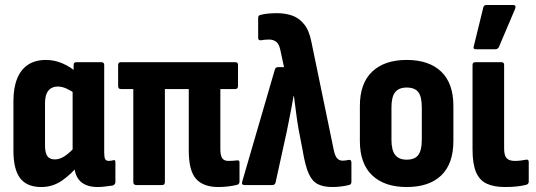

<svg xmlns="http://www.w3.org/2000/svg" viewBox="-20 -744 2157 772"><path d="M146 8Q88 8 61 -27.5Q34 -63 34 -138V-337Q34 -391 49 -428Q64 -465 93 -484Q122 -503 165 -503Q199 -503 231.5 -489Q264 -475 288 -453L283 -367Q265 -380 247 -388Q229 -396 213 -396Q196 -396 184.5 -388.5Q173 -381 167 -366.5Q161 -352 161 -327V-160Q161 -129 170.5 -116Q180 -103 201 -103Q220 -103 240.5 -116.5Q261 -130 284 -156L298 -83Q267 -44 229.5 -18Q192 8 146 8ZM373 8Q326 8 302 -16Q278 -40 278 -89V-108L272 -123V-411L276 -442V-483Q276 -494 288 -494H387Q399 -494 399 -483V-130Q399 -111 403 -104Q407 -97 418 -97Q424 -97 428 -98Q432 -99 437 -100Q444 -102 444 -92V-12Q444 -2 433 2Q418 4 402.5 6Q387 8 373 8Z M858 8Q798 8 768.5 -24.5Q739 -57 739 -139V-386H643V-12Q643 0 632 0H528Q516 0 516 -12V-386H466Q455 -386 455 -398V-483Q455 -494 466 -494H926Q937 -494 937 -483V-398Q937 -386 926 -386H866V-145Q866 -119 873.5 -108Q881 -97 898 -97Q907 -97 915 -97.5Q923 -98 932 -99Q943 -101 943 -91V-14Q943 -4 934 -1Q918 3 898 5.5Q878 8 858 8Z M1317 8Q1281 8 1258 -3.5Q1235 -15 1221 -46.5Q1207 -78 1197 -139L1181 -222Q1175 -255 1171 -287.5Q1167 -320 1162 -357H1160Q1154 -320 1147 -285.5Q1140 -251 1133 -215L1088 -10Q1085 0 1076 0H963Q950 0 954 -14L1085 -464Q1088 -474 1097 -474H1122L1107 -544Q1102 -567 1090.5 -576Q1079 -585 1062 -585Q1044 -585 1029 -582Q1018 -581 1018 -592V-672Q1018 -682 1027 -684Q1042 -688 1059 -689.5Q1076 -691 1094 -691Q1127 -691 1154.5 -681.5Q1182 -672 1202.5 -647Q1223 -622 1232 -576L1322 -141Q1327 -117 1335.5 -107.5Q1344 -98 1358 -98Q1367 -98 1382 -101Q1393 -103 1393 -90V-13Q1393 -2 1383 0Q1367 4 1349 6Q1331 8 1317 8Z M1615 8Q1526 8 1476.5 -39Q1427 -86 1427 -177V-318Q1427 -409 1476.5 -456Q1526 -503 1615 -503Q1705 -503 1754 -456Q1803 -409 1803 -318V-177Q1803 -86 1754.5 -39Q1706 8 1615 8ZM1615 -102Q1648 -102 1662 -121Q1676 -140 1676 -182V-312Q1676 -355 1662 -373.5Q1648 -392 1615 -392Q1584 -392 1569 -373.5Q1554 -355 1554 -312V-182Q1554 -140 1569 -121Q1584 -102 1615 -102Z M2011 8Q1966 8 1937 -5.5Q1908 -19 1894 -52Q1880 -85 1880 -143V-483Q1880 -494 1892 -494H1996Q2007 -494 2007 -483V-147Q2007 -119 2017 -108Q2027 -97 2050 -97Q2062 -97 2074 -98.5Q2086 -100 2096 -102Q2106 -104 2106 -92V-14Q2106 -4 2096 -1Q2081 3 2060 5.5Q2039 8 2011 8ZM1893 -546Q1881 -546 1885 -558L1923 -713Q1924 -719 1927.5 -721.5Q1931 -724 1937 -724H2043Q2057 -724 2051 -708L1986 -555Q1982 -546 1971 -546Z"/></svg>

Font: Sofia Sans Condensed ExtraBold
Style: Regular
Weight: 800
Designer: Botio Nikoltchev, Ani Petrova
Foundry: lettersoup
Version: Version 4.101